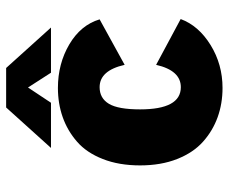

<svg xmlns="http://www.w3.org/2000/svg" viewBox="-79 -637 728 610"><g transform="rotate(-90 285.0 -332.0)"><path d="M502.5 -534H359L312 -607L263.5 -534H120L248.5 -676.5H374ZM529.5 -122Q508.5 -65 447 -27Q385.5 11 310.5 11Q261 11 217.8 -4.5Q174.5 -20 139.8 -51Q105 -82 84.8 -133.2Q64.5 -184.5 64.5 -251Q64.5 -318 84.8 -369.5Q105 -421 139.8 -451.2Q174.5 -481.5 217.8 -496.8Q261 -512 310.5 -512Q387.5 -512 449 -475.8Q510.5 -439.5 528.5 -379.5L384 -300Q366 -379.5 313 -379.5Q278 -379.5 260.2 -350Q242.5 -320.5 242.5 -251Q242.5 -121.5 313 -121.5Q366 -121.5 384 -200Z"/></g></svg>

Font: League Mono Narrow ExtraBold
Style: Regular
Weight: 800
Width: 3
Designer: Tyler Finck
Foundry: The League of Moveable Type / Tyler Finck
Version: Version 2.210